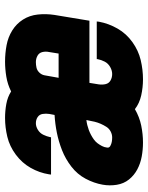

<svg xmlns="http://www.w3.org/2000/svg" viewBox="67 -645 586 760"><g transform="rotate(-90 360.0 -265.0)"><path d="M176 8Q209 8 243 1Q277 -6 308 -24Q331 -6 362.5 1Q394 8 426 8Q464 8 502 -1Q540 -10 573.5 -34Q607 -58 627 -93Q647 -128 654 -166Q654 -170 655 -175H506V-172Q503 -157 496 -143.5Q489 -130 475 -122Q461 -114 447 -114Q433 -114 421.5 -120.5Q410 -127 407 -140Q404 -153 406 -167L412 -204H658L681 -343Q686 -376 682.5 -408.5Q679 -441 662.5 -467Q646 -493 619.5 -509.5Q593 -526 561 -532Q529 -538 496 -538Q467 -538 436.5 -533Q406 -528 378 -514Q356 -528 328.5 -533Q301 -538 273 -538Q236 -538 198.5 -529Q161 -520 128 -495.5Q95 -471 75.5 -436.5Q56 -402 50 -364Q49 -360 49 -356H197V-359Q200 -373 206.5 -386.5Q213 -400 226 -408Q239 -416 252 -416Q266 -416 276.5 -409Q287 -402 289 -389Q291 -376 289 -363L285 -342Q250 -340 215 -333Q180 -326 145.5 -312.5Q111 -299 80.5 -275.5Q50 -252 32.5 -219Q15 -186 9 -152Q4 -124 8.5 -96Q13 -68 29.5 -47.5Q46 -27 69.5 -14.5Q93 -2 120.5 3Q148 8 176 8ZM528 -326H432L442 -382Q444 -393 452.5 -402Q461 -411 472 -413.5Q483 -416 494 -416Q508 -416 519.5 -409.5Q531 -403 534 -390Q537 -377 534 -363ZM196 -114Q187 -114 178.5 -115.5Q170 -117 162 -121.5Q154 -126 156 -135Q157 -145 162 -154.5Q167 -164 173 -172Q179 -180 188 -186.5Q197 -193 206.5 -198Q216 -203 225.5 -206.5Q235 -210 245 -212.5Q255 -215 265 -216L263 -207Q261 -195 258 -183Q255 -171 250 -159.5Q245 -148 238 -137Q231 -126 219.5 -120Q208 -114 196 -114Z"/></g></svg>

Font: Iosevka Sparkle Heavy Oblique
Style: Regular
Weight: 900
Italic angle: -9°
Designer: Belleve Invis
Foundry: Belleve Invis
Version: Version 4.5.0; ttfautohint (v1.8.3)